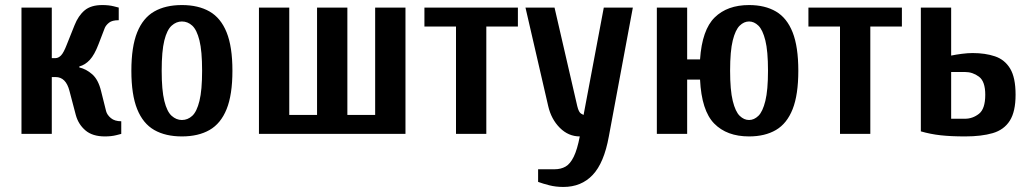

<svg xmlns="http://www.w3.org/2000/svg" viewBox="-20 -530 4075 760"><path d="M395 10Q346 10 318 -14Q290 -38 280 -75L255 -170Q241 -225 200 -225H185V0H65V-500H185V-300H200Q211 -300 221.5 -310.5Q232 -321 245 -355L275 -430Q290 -468 315 -489Q340 -510 385 -510Q411 -510 430.5 -505Q450 -500 450 -500V-450Q424 -450 412 -440.5Q400 -431 395 -420L370 -355Q354 -313 335.5 -293Q317 -273 294 -267V-263Q321 -257 345 -236Q369 -215 380 -170L400 -90Q404 -75 419 -62.5Q434 -50 460 -50V0Q460 0 440.5 5Q421 10 395 10Z M700 10Q635 10 590.5 -15.5Q546 -41 523 -98Q500 -155 500 -250Q500 -345 523 -402Q546 -459 590.5 -484.5Q635 -510 700 -510Q765 -510 809.5 -484.5Q854 -459 877 -402Q900 -345 900 -250Q900 -155 877 -98Q854 -41 809.5 -15.5Q765 10 700 10ZM700 -55Q723 -55 741 -71.5Q759 -88 769.5 -130.5Q780 -173 780 -250Q780 -328 769.5 -370Q759 -412 741 -428.5Q723 -445 700 -445Q678 -445 659.5 -428.5Q641 -412 630.5 -370Q620 -328 620 -250Q620 -173 630.5 -130.5Q641 -88 659.5 -71.5Q678 -55 700 -55Z M1005 0V-500H1125V-75H1235V-500H1355V-75H1465V-500H1585V0Z M1785 0V-425H1660V-500H2030V-425H1905V0Z M2210 210Q2180 210 2154.5 203.5Q2129 197 2110 190V140H2175Q2200 140 2218.5 129.5Q2237 119 2251 90.5Q2265 62 2275 10Q2230 10 2196 -24Q2162 -58 2150 -110L2060 -500H2175L2265 -110Q2271 -85 2280.5 -80Q2290 -75 2290 -75L2370 -500H2485L2390 10Q2371 115 2326 162.5Q2281 210 2210 210Z M2945 10Q2857 10 2807 -41Q2757 -92 2751 -215H2700V0H2580V-500H2700V-295H2751Q2759 -412 2809 -461Q2859 -510 2945 -510Q3008 -510 3051.5 -484.5Q3095 -459 3117.5 -402Q3140 -345 3140 -250Q3140 -155 3117.5 -98Q3095 -41 3051.5 -15.5Q3008 10 2945 10ZM2945 -55Q2965 -55 2982 -71.5Q2999 -88 3009.5 -130.5Q3020 -173 3020 -250Q3020 -328 3009.5 -370Q2999 -412 2982 -428.5Q2965 -445 2945 -445Q2925 -445 2908 -428.5Q2891 -412 2880.5 -370Q2870 -328 2870 -250Q2870 -173 2880.5 -130.5Q2891 -88 2908 -71.5Q2925 -55 2945 -55Z M3305 0V-425H3180V-500H3550V-425H3425V0Z M3800 10Q3744 10 3703.5 5.5Q3663 1 3625 -10V-500H3745V-310Q3764 -314 3787.5 -317Q3811 -320 3830 -320Q3880 -320 3918.5 -307Q3957 -294 3978.5 -258.5Q4000 -223 4000 -155Q4000 -88 3977 -52Q3954 -16 3909.5 -3Q3865 10 3800 10ZM3745 -60H3800Q3830 -60 3855 -79.5Q3880 -99 3880 -155Q3880 -208 3855 -226.5Q3830 -245 3800 -245H3745Z"/></svg>

Font: Cuprum
Style: Regular
Weight: 400
Designer: Jovanny Lemonad
Foundry: Jovanny Lemonad
Version: Version 3.000